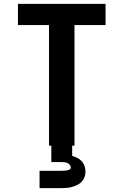

<svg xmlns="http://www.w3.org/2000/svg" viewBox="-20 -755 640 995"><path d="M234 0V-625H73V-735H527V-625H366V0ZM185 220V130H300Q307 130 313.5 129.5Q320 129 327 128Q334 127 340.5 123.5Q347 120 347 113Q347 105 341.5 99Q336 93 329.5 90Q323 87 315.5 86Q308 85 300 85H246V0H354V53Q368 57 381 63.5Q394 70 403.5 80.5Q413 91 418 105Q423 119 423 134Q423 148 418.5 161.5Q414 175 404.5 185.5Q395 196 382.5 202.5Q370 209 356 213Q342 217 328 218.5Q314 220 300 220Z"/></svg>

Font: Iosevka Extrabold Extended
Style: Regular
Weight: 800
Width: 7
Monospace: yes
Designer: Belleve Invis
Foundry: Belleve Invis
Version: Version 32.5.0; ttfautohint (v1.8.4)